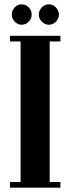

<svg xmlns="http://www.w3.org/2000/svg" viewBox="-20 -865 324 885"><path d="M26 0V-26H75V-674H26V-700H258.5V-674H209V-26H258.5V0ZM205.5 -751Q186.5 -751 172.8 -765Q159 -779 159 -797Q159 -817 172.8 -831Q186.5 -845 205.5 -845Q223.5 -845 237.5 -831Q251.5 -817 251.5 -797Q251.5 -779 237.5 -765Q223.5 -751 205.5 -751ZM79.5 -751Q61.5 -751 48 -765Q34.5 -779 34.5 -797Q34.5 -817 48 -831Q61.5 -845 79.5 -845Q98.5 -845 112.2 -831Q126 -817 126 -797Q126 -779 112.2 -765Q98.5 -751 79.5 -751Z"/></svg>

Font: Imbue 50pt ExtraBold
Style: Regular
Weight: 800
Designer: Tyler Finck
Foundry: Etcetera Type Company
Version: Version 1.102; ttfautohint (v1.8.3)